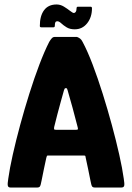

<svg xmlns="http://www.w3.org/2000/svg" viewBox="-20 -838 589 858"><path d="M27 0Q17 0 15 -8Q13 -16 17 -40Q23 -84 37 -146.5Q51 -209 70 -279Q89 -349 111 -419Q133 -489 156 -549.5Q179 -610 200 -651Q206 -661 211.5 -667Q217 -673 225 -673H324Q332 -670 338 -665.5Q344 -661 349 -651Q371 -610 394 -549.5Q417 -489 439 -419Q461 -349 480 -279Q499 -209 513 -146.5Q527 -84 533 -40Q537 -16 535 -8Q533 0 522 0H404Q395 0 391.5 -5Q388 -10 384 -32Q380 -54 373.5 -84Q367 -114 363 -133Q362 -141 360.5 -142Q359 -143 352 -143H198Q191 -143 190 -142Q189 -141 187 -133Q183 -114 176.5 -84Q170 -54 166 -32Q162 -10 158.5 -5Q155 0 146 0ZM230 -258H320Q327 -258 328 -260.5Q329 -263 327 -270Q317 -310 304.5 -355.5Q292 -401 282 -435Q280 -444 276 -444H272Q269 -444 266 -435Q260 -413 252 -385Q244 -357 236.5 -327.5Q229 -298 222 -270Q221 -263 222 -260.5Q223 -258 230 -258ZM164 -716Q158 -716 158 -722Q158 -767 177 -792.5Q196 -818 233 -818Q250 -818 265.5 -808.5Q281 -799 293 -789.5Q305 -780 310 -780Q315 -780 318.5 -785Q322 -790 322 -800Q322 -808 328 -808H385Q391 -808 391 -801Q391 -761 369.5 -734Q348 -707 314 -707Q292 -707 277.5 -716Q263 -725 253.5 -734Q244 -743 236 -743Q230 -743 227.5 -738.5Q225 -734 225 -723Q225 -716 219 -716Z"/></svg>

Font: Glory ExtraBold
Style: Regular
Weight: 800
Designer: Robert Leuschke
Foundry: Robert Leuschke
Version: Version 1.011